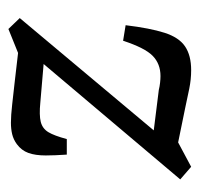

<svg xmlns="http://www.w3.org/2000/svg" viewBox="-29 -439 475 457"><g transform="rotate(-90 208.5 -210.5)"><path d="M40 7 10 -19 309 -373 310 -342 193 -352Q163 -355 147 -351Q131 -347 122.5 -333Q114 -319 106 -289H69Q68 -304 67.5 -316.5Q67 -329 67 -339Q67 -364 73 -380.5Q79 -397 94 -408Q105 -416 117.5 -419Q130 -422 145 -422Q162 -422 188.5 -419Q215 -416 242 -413L311 -405L368 -428L394 -401L99 -49L103 -85L223 -70Q231 -68 240 -67Q249 -66 256 -66Q285 -66 304 -84.5Q323 -103 340 -155L377 -149Q370 -91 359 -56.5Q348 -22 326.5 -7.5Q305 7 270 7Q248 7 226 2.5Q204 -2 181 -7L98 -24Z"/></g></svg>

Font: Rasa
Style: Italic
Weight: 400
Italic angle: -7.10001°
Designer: Anna Giedrys (Yrsa+Rasa design), David Brezina (Yrsa art-direction, Rasa art-direction, design)
Foundry: Rosetta Type Foundry
Version: Version 2.004